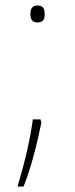

<svg xmlns="http://www.w3.org/2000/svg" viewBox="-20 -552 274 701"><path d="M116 -470C140 -470 143 -484 143 -501C143 -517 140 -532 116 -532C96 -532 91 -517 91 -501C91 -484 96 -470 116 -470ZM128 -116H100C89 -40 73 32 44 129H66C94 60 116 -30 131 -104Z"/></svg>

Font: Noto Sans Gurmukhi SemiCondensed Thin
Style: Regular
Weight: 100
Width: 4
Designer: Jelle Bosma - Monotype Design Team
Foundry: Monotype Imaging Inc.
Version: Version 2.004